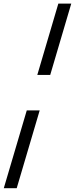

<svg xmlns="http://www.w3.org/2000/svg" viewBox="-76 -760 406 1040"><path d="M196 -354H126L240 -740.5H310ZM-55.5 259.5 69 -162H139L14.5 259.5Z"/></svg>

Font: Newsreader 16pt 16pt
Style: Bold Italic
Weight: 700
Italic angle: -17°
Version: Version 1.003